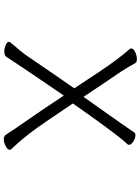

<svg xmlns="http://www.w3.org/2000/svg" viewBox="119 -868 761 1040"><g transform="rotate(90 500.0 -347.5)"><path d="M497 -312Q443 -233 408 -181.5Q373 -130 351.5 -98Q330 -66 318.5 -48.5Q307 -31 300 -20.5Q293 -10 287 0Q280 10 258 10Q240 10 223 2.5Q206 -5 206 -15Q206 -18 211 -25Q232 -49 254 -76Q276 -103 289 -123Q327 -179 369.5 -241Q412 -303 458 -369Q403 -453 367.5 -505.5Q332 -558 309.5 -588.5Q287 -619 272.5 -636.5Q258 -654 246 -668Q242 -672 242 -677Q242 -690 262 -699Q282 -708 300 -708Q316 -708 321 -700Q338 -668 366 -624Q395 -581 432.5 -526Q470 -471 504 -419Q566 -506 602.5 -558Q639 -610 658 -637Q677 -664 685 -676Q693 -688 697 -694Q702 -700 712 -700Q728 -700 746 -688.5Q764 -677 764 -665Q764 -660 760 -656Q744 -640 716 -604Q688 -568 655.5 -523.5Q623 -479 592.5 -436Q562 -393 540 -361Q596 -277 635 -220.5Q674 -164 701.5 -128Q729 -92 749.5 -69Q770 -46 787 -28Q791 -24 791 -19Q791 -8 771.5 2.5Q752 13 734 13Q719 13 711 4Q701 -10 685 -35Q669 -60 653 -82Q616 -135 576 -194Q536 -253 497 -312Z"/></g></svg>

Font: Moon Stars Kai T HW
Style: Regular
Weight: 400
Designer: GuiWonder
Version: Version 1.101